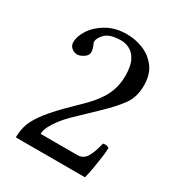

<svg xmlns="http://www.w3.org/2000/svg" viewBox="-150 -709 749 808"><g transform="rotate(30 225.0 -305.0)"><path d="M54 -468Q54 -498 76 -531Q98 -564 138.5 -587Q179 -610 234 -610Q275 -610 313.5 -594.5Q352 -579 377.5 -545.5Q403 -512 403 -458Q403 -401 374.5 -362.5Q346 -324 303 -283L202 -186Q200 -184 188.5 -172Q177 -160 163 -141.5Q149 -123 138.5 -103Q128 -83 128 -65H306Q333 -65 348 -86.5Q363 -108 376 -161Q395 -165 405 -156Q405 -141 401.5 -114.5Q398 -88 393 -57.5Q388 -27 381 0H45Q45 -30 53 -57.5Q61 -85 85.5 -120Q110 -155 159 -205L233 -278Q277 -323 296 -364.5Q315 -406 315 -454Q315 -502 301 -528.5Q287 -555 266.5 -565Q246 -575 228 -575Q173 -575 151 -554Q129 -533 129 -514Q129 -508 132.5 -501.5Q136 -495 137 -490Q139 -485 140 -480Q141 -475 141 -469Q141 -453 124 -442Q107 -431 94 -431Q78 -431 66 -441.5Q54 -452 54 -468Z"/></g></svg>

Font: Triodion
Style: Regular
Weight: 400
Version: Version 1.201; ttfautohint (v1.8.4.7-5d5b)